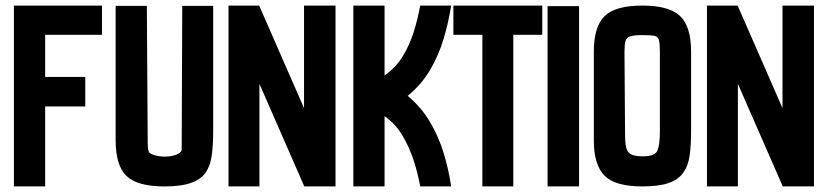

<svg xmlns="http://www.w3.org/2000/svg" viewBox="-20 -669 2974 689"><path d="M30 0V-649H346V-544H142V-393H286V-287H142V0Z M570 0Q473 0 434 -37.5Q395 -75 395 -165V-648H507L510 -165V-160Q510 -152 510.5 -142Q511 -132 514 -125H513Q518 -117 535 -112Q552 -107 572 -107Q593 -107 611.5 -113.5Q630 -120 632 -131L634 -648H745V-197Q745 -149 740 -112Q735 -75 718.5 -50.5Q702 -26 666.5 -13Q631 0 570 0Z M800 0V-649H910L1071 -281V-649H1184V0H1072L911 -368V0Z M1248 0V-649H1360V-398Q1399 -425 1424 -465Q1449 -505 1464 -552.5Q1479 -600 1488 -649H1599Q1590 -591 1572.5 -531.5Q1555 -472 1524 -419Q1493 -366 1443 -325Q1492 -284 1523 -231.5Q1554 -179 1572 -120Q1590 -61 1599 0H1488Q1480 -45 1464.5 -93Q1449 -141 1424 -183Q1399 -225 1360 -252V0Z M1711 0V-544H1607V-649H1926V-544H1822V0Z M1945 0V-647H2058V0Z M2285 0Q2188 0 2149.5 -38.5Q2111 -77 2111 -165V-484Q2111 -573 2149.5 -611Q2188 -649 2285 -649Q2381 -649 2420.5 -611.5Q2460 -574 2460 -484V-197Q2460 -149 2455 -112Q2450 -75 2432.5 -50Q2415 -25 2380 -12.5Q2345 0 2285 0ZM2287 -108Q2331 -108 2339.5 -129.5Q2348 -151 2348 -197V-484Q2348 -513 2344.5 -525.5Q2341 -538 2328 -540.5Q2315 -543 2285 -543Q2255 -543 2241.5 -538.5Q2228 -534 2224.5 -521.5Q2221 -509 2221 -484L2223 -192Q2223 -158 2227 -140Q2231 -122 2245 -115Q2259 -108 2287 -108Z M2517 0V-649H2627L2788 -281V-649H2901V0H2789L2628 -368V0Z"/></svg>

Font: New Amsterdam
Style: Regular
Weight: 400
Designer: Vladimir Nikolic
Foundry: Vladimir Nikolic
Version: Version 1.000; ttfautohint (v1.8.4.7-5d5b)